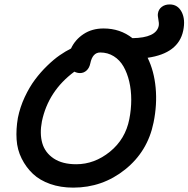

<svg xmlns="http://www.w3.org/2000/svg" viewBox="-20 -794 854 870"><path d="M312 56.2Q254.4 56.2 207.3 39.6Q160.2 22.9 129.2 -6.3Q98.1 -35.6 78.1 -75.7Q58.1 -115.7 55.2 -162.1Q52.2 -208.5 61 -259.8Q70.8 -308.6 92 -354Q113.3 -399.4 138.7 -433.3Q164.1 -467.3 194.1 -496.3Q224.1 -525.4 250.7 -543.7Q277.3 -562 301.8 -574.2Q320.3 -614.3 358.6 -639.6Q397 -665 449.2 -665Q524.4 -665 580.1 -621.1Q687.5 -622.6 699.2 -676.8Q701.2 -689 697.5 -706.3Q693.8 -723.6 695.8 -733.9Q698.7 -752 713.1 -762.9Q727.5 -773.9 749 -773.9Q785.6 -773.9 803.2 -739.7Q820.8 -705.6 810.1 -654.8Q788.6 -552.2 648.9 -532.2Q678.2 -472.7 685.3 -396.2Q692.4 -319.8 675.8 -238.8Q649.4 -107.9 546.9 -25.9Q444.3 56.2 312 56.2ZM169.9 -244.1Q159.2 -188.5 171.6 -145.3Q184.1 -102.1 223.4 -75.9Q262.7 -49.8 325.2 -49.8Q408.2 -49.8 478.3 -106.7Q548.3 -163.6 565.9 -253.9Q574.7 -298.3 574.7 -342Q574.7 -385.7 565.7 -424.3Q556.6 -462.9 539.8 -492.4Q522.9 -522 495.6 -539.1Q468.3 -556.2 434.1 -556.2Q399.4 -556.2 389.2 -506.8Q384.8 -485.8 372.1 -474.4Q359.4 -462.9 342.8 -462.9Q329.6 -462.9 316.9 -469.2Q198.7 -381.8 169.9 -244.1Z"/></svg>

Font: Shantell Sans Bouncy
Style: Italic
Weight: 500
Italic angle: -11.31°
Designer: Stephen Nixon, Anya Danilova, Shantell Martin
Foundry: Arrow Type
Version: Version 1.006;[9816181b4]